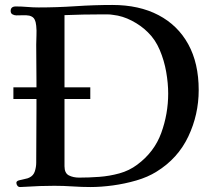

<svg xmlns="http://www.w3.org/2000/svg" viewBox="-20 -755 861 774"><path d="M658 -378Q658 -419 650 -465Q642 -511 624 -553.5Q606 -596 576 -625Q549 -652 511.5 -671.5Q474 -691 436 -695Q425 -697 413 -697Q401 -697 389 -697Q315 -697 240 -694V-403H344V-356H240V-85Q240 -57 257.5 -48Q275 -39 299 -39Q338 -39 379.5 -42Q421 -45 461 -56Q501 -67 533 -91Q602 -142 630 -219Q658 -296 658 -378ZM781 -392Q781 -293 739 -204.5Q697 -116 611 -63Q576 -41 529.5 -27.5Q483 -14 435 -7.5Q387 -1 345 -1Q309 -1 272.5 -3.5Q236 -6 199 -6Q170 -6 140.5 -5Q111 -4 82 -2Q77 -2 71.5 -1.5Q66 -1 61 -1Q54 -1 50 -6.5Q46 -12 46 -18Q46 -25 56.5 -28Q67 -31 80 -33.5Q93 -36 98 -39Q115 -47 120.5 -64.5Q126 -82 126 -99Q126 -153 126.5 -207.5Q127 -262 127 -317V-356H34V-403H127V-427Q127 -464 126.5 -501Q126 -538 126 -575Q126 -594 127 -613Q128 -632 126 -651Q125 -665 119.5 -676.5Q114 -688 98 -692Q87 -694 72.5 -693.5Q58 -693 46 -693Q38 -693 30.5 -697Q23 -701 23 -711Q23 -729 44 -729Q67 -729 90 -727Q113 -725 136 -725Q210 -725 284.5 -730Q359 -735 433 -735Q541 -735 619 -694Q697 -653 739 -576.5Q781 -500 781 -392Z"/></svg>

Font: Kaisei Tokumin Medium
Style: Regular
Weight: 500
Designer: Font-Kai, 金井和夫
Foundry: KAZUO KANAI
Version: Version 5.003